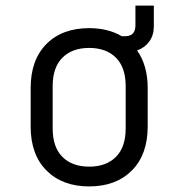

<svg xmlns="http://www.w3.org/2000/svg" viewBox="-20 -660 640 689"><path d="M300 9Q204 9 147 -48Q90 -105 90 -206V-344Q90 -445 146.5 -502Q203 -559 300 -559Q368 -559 417 -530H429Q466 -530 466 -569V-640H532V-565Q532 -534 516 -511.5Q500 -489 472 -479Q510 -425 510 -344V-206Q510 -105 453 -48Q396 9 300 9ZM300 -62Q361 -62 396 -97Q431 -132 431 -199V-351Q431 -418 396 -453Q361 -488 300 -488Q239 -488 204 -453Q169 -418 169 -351V-199Q169 -132 204 -97Q239 -62 300 -62Z"/></svg>

Font: JetBrains Mono NL Light
Style: Regular
Weight: 300
Monospace: yes
Designer: Philipp Nurullin, Konstantin Bulenkov
Foundry: JetBrains
Version: Version 2.305; ttfautohint (v1.8.4.7-5d5b)